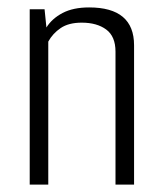

<svg xmlns="http://www.w3.org/2000/svg" viewBox="-20 -497 435 517"><path d="M60 -472H100L105 -423Q120 -447 148.5 -462Q177 -477 220 -477Q341 -477 341 -375V0H291V-358Q291 -399 266 -417.5Q241 -436 200 -436Q165 -436 143.5 -421.5Q122 -407 110 -385V0H60Z"/></svg>

Font: Smooch Sans
Style: Regular
Weight: 400
Designer: Robert E. Leuschke
Foundry: Robert E. Leuschke
Version: Version 1.010; ttfautohint (v1.8.3)